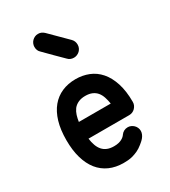

<svg xmlns="http://www.w3.org/2000/svg" viewBox="-197 -908 891 1006"><g transform="rotate(-30 249.0 -405.5)"><path d="M319.3 -131.3Q326.2 -141.1 336.7 -146.5Q347.2 -151.9 360.4 -151.9Q369.6 -151.9 378.7 -147.9Q387.7 -144 394.8 -137.2Q401.9 -130.4 406 -121.3Q410.2 -112.3 410.2 -101.6Q410.2 -91.3 406.2 -81.8Q402.3 -72.3 396 -64.5Q389.6 -56.6 382.3 -50.3Q375 -43.9 369.6 -39.6Q352.1 -25.4 335.7 -17.8Q319.3 -10.3 304.2 -6.1Q289.1 -2 275.1 -1Q261.2 0 249 0Q201.7 0 164.1 -16.8Q126.5 -33.7 100.8 -65.9Q75.2 -98.1 61.5 -145.3Q47.9 -192.4 47.9 -253.4Q47.9 -316.4 62 -363.8Q76.2 -411.1 102.5 -442.9Q128.9 -474.6 166 -490.7Q203.1 -506.8 249 -506.8Q291 -506.8 327.6 -492.2Q364.3 -477.5 391.4 -446.5Q418.5 -415.5 434.1 -367.4Q449.7 -319.3 449.7 -253.4Q449.7 -242.7 445.6 -233.6Q441.4 -224.6 434.6 -217.5Q427.7 -210.4 418.5 -206.5Q409.2 -202.6 398.9 -202.6H152.3Q155.3 -178.7 162.4 -159.7Q169.4 -140.6 180.9 -127.7Q192.4 -114.7 209.2 -107.9Q226.1 -101.1 249 -101.1Q265.1 -101.1 276.9 -104Q288.6 -106.9 296.6 -111.3Q304.7 -115.7 310.3 -120.8Q315.9 -126 319.3 -131.3ZM177.2 -374.5Q166 -358.9 160.6 -341.3Q155.3 -323.7 152.3 -303.7H345.2Q341.8 -325.2 335.7 -344Q329.6 -362.8 318.6 -376.5Q307.6 -390.1 290.5 -397.7Q273.4 -405.3 249 -405.3Q224.6 -405.3 206.8 -397.2Q189 -389.2 177.2 -374.5ZM162.1 -724.1Q147 -737.3 147 -760.3Q147 -770 150.9 -779.3Q154.8 -788.6 161.6 -795.4Q168.5 -802.2 177.5 -806.4Q186.5 -810.5 197.3 -810.5Q208.5 -810.5 217 -806.6Q225.6 -802.7 233.4 -795.4L335 -694.3Q349.6 -679.7 349.6 -658.2Q349.6 -647.5 345.5 -638.2Q341.3 -628.9 334.5 -622.3Q327.6 -615.7 318.4 -611.8Q309.1 -607.9 299.3 -607.9Q276.9 -607.9 263.2 -623L212.4 -673.3Z"/></g></svg>

Font: TGL 0-17
Style: Regular
Weight: 400
Designer: Peter Wiegel
Foundry: Peter Wiegel
Version: Version 1.003 2010